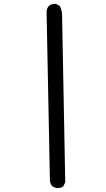

<svg xmlns="http://www.w3.org/2000/svg" viewBox="-20 -852 540 977"><path d="M273 105H267L246 96Q236 84 234 68L217 -795Q222 -832 259 -832H265L284 -822Q296 -799 296 -771.5Q296 -744 312 76L302 96Q290 105 273 105Z"/></svg>

Font: Xiaolai Mono SC
Style: Regular
Weight: 400
Monospace: yes
Designer: LXGW / Nozomi Seto
Version: Version 3.113;September 30, 2024